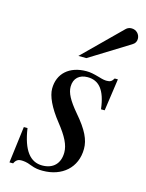

<svg xmlns="http://www.w3.org/2000/svg" viewBox="-105 -729 613 807"><g transform="rotate(15 201.5 -325.5)"><path d="M180 -494H215L386 -600C398 -607 403 -616 403 -628C403 -648 387 -664 367 -664C357 -664 349 -661 342 -654ZM366 -442H352C344 -428 337 -424 322 -424C314 -424 305 -425 286 -431C261 -438 247 -441 230 -441C156 -441 109 -399 109 -333C109 -301 129 -256 172 -202C211 -153 228 -119 228 -87C228 -38 199 -10 152 -10C100 -10 66 -51 52 -146H36L16 13H32C39 -3 50 -8 61 -8C72 -8 86 -7 105 1C128 10 143 11 160 11C243 11 304 -40 304 -123C304 -162 286 -201 236 -259C197 -305 182 -334 182 -361C182 -398 206 -418 241 -418C290 -418 320 -385 330 -302H346Z"/></g></svg>

Font: STIXGeneral
Style: Italic
Weight: 400
Italic angle: -16.33°
Designer: MicroPress Inc., with final additions and corrections provided by Coen Hoffman, Elsevier (retired)
Version: Version 1.1.0